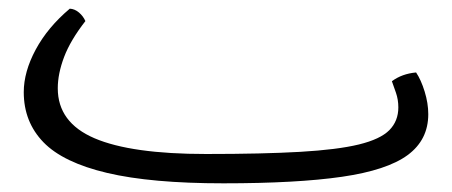

<svg xmlns="http://www.w3.org/2000/svg" viewBox="-20 -406 1031 438"><path d="M489.7 12.2Q324.7 12.2 224.4 -11.5Q124 -35.2 79.1 -81.5Q34.2 -127.9 34.2 -195.8Q34.2 -242.2 61.5 -293Q88.9 -343.8 139.2 -386.2Q150.4 -385.7 160.2 -377.4Q169.9 -369.1 174.8 -357.9Q140.6 -314 126.2 -275.9Q111.8 -237.8 111.8 -204.6Q111.8 -126.5 195.6 -90.6Q279.3 -54.7 450.2 -54.7Q579.6 -54.7 664.6 -59.6Q749.5 -64.5 798.6 -76.4Q847.7 -88.4 868.2 -109.1Q888.7 -129.9 888.7 -161.1Q888.7 -178.7 883.3 -194.3Q877.9 -210 874 -220.7Q897 -237.8 929.2 -240.7Q940.4 -224.1 948.7 -197.3Q957 -170.4 957 -145.5Q957 -86.9 909.9 -52.2Q862.8 -17.6 760 -2.7Q657.2 12.2 489.7 12.2Z"/></svg>

Font: Harmattan
Style: Regular
Weight: 400
Designer: George W. Nuss III and SIL International
Foundry: SIL International
Version: Version 4.000